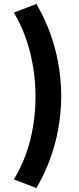

<svg xmlns="http://www.w3.org/2000/svg" viewBox="-20 -825 394 960"><path d="M162 115 49 72Q76 28.5 96.5 -20.5Q117 -69.5 130.5 -122.5Q144 -175.5 150.8 -231Q157.5 -286.5 157.5 -342Q157.5 -455 130.2 -563.8Q103 -672.5 49 -762L162 -805Q224.5 -698.5 255.2 -581.2Q286 -464 286 -344Q286 -264.5 272.2 -185.8Q258.5 -107 231 -31.2Q203.5 44.5 162 115Z"/></svg>

Font: Geologica Thin Roman SemiBold
Style: Regular
Weight: 600
Version: Version 1.010;gftools[0.9.28]